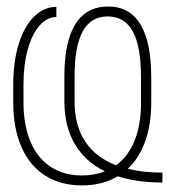

<svg xmlns="http://www.w3.org/2000/svg" viewBox="-20 -557 536 587"><path d="M339.8 -18.1Q293.9 9.8 230.5 9.8Q165 9.8 117.9 -20.3Q70.8 -50.3 45.7 -107.4Q20.5 -164.6 20.5 -245.1V-298.8Q20.5 -369.1 37.4 -422.9Q54.2 -476.6 84 -506.1Q113.8 -535.6 152.3 -536.1V-504.9Q124 -504.9 101.1 -479Q78.1 -453.1 64.9 -406Q51.8 -358.9 51.8 -298.8V-245.1Q51.8 -174.3 73.2 -123.8Q94.7 -73.2 135 -46.9Q175.3 -20.5 230.5 -20.5Q268.6 -20.5 300.8 -33.2Q240.7 -62.5 208.7 -116.5Q176.8 -170.4 176.8 -248V-324.2Q176.8 -429.2 210.4 -483.2Q244.1 -537.1 310.5 -537.1Q376.5 -537.1 409.4 -482.4Q442.4 -427.7 442.4 -320.3V-243.2Q442.4 -176.3 423.8 -124.8Q405.3 -73.2 370.6 -41Q417.5 -29.3 476.6 -29.3V1Q399.4 1 339.8 -18.1ZM335 -51.8Q372.1 -78.6 391.6 -127.2Q411.1 -175.8 411.1 -243.2V-320.3Q411.1 -415 386.2 -460.7Q361.3 -506.3 309.6 -506.8Q257.8 -506.8 232.9 -460.9Q208 -415 208 -324.2V-247.1Q208 -172.9 240.7 -124Q273.4 -75.2 335 -51.8Z"/></svg>

Font: Pretendard GOV Thin
Style: Regular
Weight: 100
Designer: Base glyphs from Inter by Rasmus Andersson; Hangeul glyphs from Noto Sans CJK(Source Han Sans) by Jang Soo-young and Kan
Foundry: Kil Hyung-jin
Version: Version 1.309